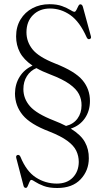

<svg xmlns="http://www.w3.org/2000/svg" viewBox="-20 -732 505 936"><path d="M413 39.5Q413 99.5 373 142Q333 184.5 259 184.5Q219 184.5 193 174.5Q167 164.5 152.5 154.8Q138 145 132.5 145Q128 145 123.8 154.8Q119.5 164.5 115.5 174.2Q111.5 184 106 184Q97 184 94.5 173L59.5 39Q56 26.5 65.5 23.5Q75 21.5 80 33Q108.5 103 154.8 133Q201 163 257 163Q306.5 163 335 133.5Q363.5 104 364 57.5Q364 28.5 351.8 3Q339.5 -22.5 308.2 -45.5Q277 -68.5 220 -91Q128 -126 90.8 -171Q53.5 -216 53 -276Q53.5 -322 75.8 -357.8Q98 -393.5 138.5 -412Q95.5 -441.5 77 -476.8Q58.5 -512 58.5 -554.5Q58.5 -601.5 80 -637Q101.5 -672.5 138.2 -692Q175 -711.5 221 -711.5Q258 -711.5 282.8 -702.2Q307.5 -693 322 -683.8Q336.5 -674.5 343 -674.5Q348 -674.5 352.5 -683.5Q357 -692.5 361.5 -701.8Q366 -711 371.5 -711Q380.5 -711 384 -699L422.5 -557.5Q427 -544.5 417 -541.5Q408 -538.5 402.5 -550Q368.5 -626.5 322.8 -658.5Q277 -690.5 224 -690.5Q173 -690.5 141 -658.8Q109 -627 109 -574.5Q109 -528.5 138.5 -491.5Q168 -454.5 247.5 -423Q346 -384.5 382.2 -341Q418.5 -297.5 418.5 -240Q418.5 -191.5 393.8 -155.5Q369 -119.5 325 -105Q374.5 -74.5 394 -39.2Q413.5 -4 413 39.5ZM242.5 -144.5Q276 -131.5 302 -118Q338 -127 357.8 -154Q377.5 -181 377.5 -218.5Q378 -247.5 365 -273Q352 -298.5 318.8 -322.2Q285.5 -346 225 -369Q186.5 -383.5 157.5 -400Q128.5 -388 111.2 -361Q94 -334 94 -297.5Q94 -251 126 -214.2Q158 -177.5 242.5 -144.5Z"/></svg>

Font: Fraunces 144pt Soft Light
Style: Regular
Weight: 300
Version: Version 1.000;[0bf87f6ff]